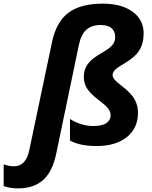

<svg xmlns="http://www.w3.org/2000/svg" viewBox="-147 -785 826 1045"><path d="M413.1 -765.1Q514.6 -765.1 574.7 -721.2Q634.8 -677.2 634.8 -604Q634.8 -548.3 610.8 -510.3Q586.9 -472.2 523.9 -436Q488.3 -415.5 477.1 -402.6Q465.8 -389.6 465.8 -376Q465.8 -364.7 476.6 -351.8Q487.3 -338.9 515.1 -317.9Q567.4 -277.3 585.7 -244.4Q604 -211.4 604 -170.9Q604 -87.9 543.7 -39.1Q483.4 9.8 378.9 9.8Q287.6 9.8 233.9 -20V-137.2Q296.4 -99.1 359.9 -99.1Q409.2 -99.1 432.1 -115.2Q455.1 -131.3 455.1 -157.2Q455.1 -176.8 442.1 -193.8Q429.2 -210.9 389.2 -241.2Q343.3 -276.4 326.2 -304.7Q309.1 -333 309.1 -366.2Q309.1 -407.2 331.1 -437Q353 -466.8 410.2 -499Q442.4 -517.1 461.2 -536.1Q480 -555.2 480 -583Q480 -613.3 460.7 -631.1Q441.4 -648.9 399.9 -648.9Q353 -648.9 323.7 -623.8Q294.4 -598.6 282.2 -540L158.2 55.2Q137.2 151.9 86.4 196Q35.6 240.2 -48.8 240.2Q-92.8 240.2 -127 228V109.9Q-97.2 120.1 -70.8 120.1Q-5.9 120.1 12.2 33.2L136.2 -556.2Q159.2 -665.5 225.1 -715.3Q291 -765.1 413.1 -765.1Z"/></svg>

Font: TypoPRO Open Sans
Style: Bold Italic
Weight: 700
Italic angle: -12°
Foundry: Ascender Corporation
Version: Version 1.10